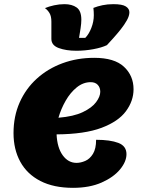

<svg xmlns="http://www.w3.org/2000/svg" viewBox="-20 -878 697 923"><path d="M331 25Q238 25 174 -8Q110 -41 77.5 -100.5Q45 -160 45 -238Q45 -319 74.5 -385.5Q104 -452 157 -500Q210 -548 280.5 -574Q351 -600 433 -600Q530 -600 576 -557Q622 -514 622 -449Q622 -393 585.5 -343.5Q549 -294 468 -263.5Q387 -233 252 -232Q255 -168 281.5 -131.5Q308 -95 348 -95Q368 -95 390 -104.5Q412 -114 427 -138.5Q442 -163 442 -206Q510 -206 549 -191Q588 -176 588 -137Q588 -101 557 -63.5Q526 -26 468.5 -0.5Q411 25 331 25ZM261 -312Q334 -318 378 -339Q422 -360 442 -387Q462 -414 462 -437Q462 -457 450 -470Q438 -483 416 -483Q380 -483 349 -458Q318 -433 295.5 -393.5Q273 -354 261 -312ZM347 -634Q298 -634 262.5 -647Q227 -660 227 -691V-774Q227 -800 218 -815Q209 -830 196 -839Q215 -847 240 -852.5Q265 -858 290 -858Q326 -858 348.5 -842Q371 -826 371 -783Q371 -766 367.5 -742.5Q364 -719 360 -696H390Q407 -713 419 -743.5Q431 -774 431 -805Q431 -813 430.5 -822Q430 -831 429 -840Q449 -848 473 -853Q497 -858 525 -858Q568 -858 585 -847Q602 -836 602 -819Q602 -802 590 -780.5Q578 -759 560.5 -737Q543 -715 525 -695Q507 -675 494 -661Q469 -649 428.5 -641.5Q388 -634 347 -634Z"/></svg>

Font: Lemon
Style: Regular
Weight: 400
Designer: Eduardo Rodriguez Tunni
Foundry: Eduardo Rodriguez Tunni
Version: Version 1.003; ttfautohint (v1.8.4.7-5d5b);gftools[0.9.24]